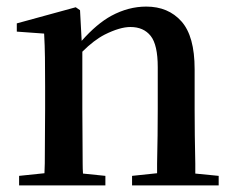

<svg xmlns="http://www.w3.org/2000/svg" viewBox="-20 -563 714 583"><path d="M38 0V-29L115 -37Q115 -50 116 -67Q116 -108 116.5 -153Q117 -198 117 -232V-301Q117 -352 116.5 -388.5Q116 -425 114 -461L31 -467V-492L210 -541L223 -532L228 -439Q274 -491 318 -515Q370 -543 424 -543Q491 -543 531 -498Q571 -453 571 -353V-232Q571 -197 571.5 -152Q572 -107 573 -66Q573 -50 573 -36L644 -29V0H381V-29L457 -37Q457 -50 457 -66Q458 -107 458.5 -152Q459 -197 459 -232V-359Q459 -427 437.5 -454Q416 -481 376 -481Q344 -481 298 -458Q265 -441 230 -406V-232Q230 -198 230.5 -153Q231 -108 231 -67Q231 -50 232 -36L300 -29V0Z"/></svg>

Font: Early Summer Mincho SemiBold
Style: Regular
Weight: 600
Designer: GuiWonder
Version: Version 1.002